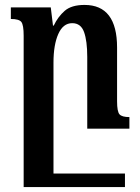

<svg xmlns="http://www.w3.org/2000/svg" viewBox="-20 -522 568 779"><path d="M455 -111Q455 -69 465 -58Q475 -47 505 -47V0H334V-291Q334 -356 321 -392Q308 -428 273 -428Q236 -428 216.5 -384Q197 -340 197 -268V182H487V237H76V-377Q76 -421 66.5 -433Q57 -445 24 -445V-492H186L195 -418H198Q215 -454 242.5 -478Q270 -502 323 -502Q455 -502 455 -329Z"/></svg>

Font: Noto Serif Armenian ExtraCondensed
Style: Bold
Weight: 700
Width: 2
Designer: Monotype Design Team
Foundry: Monotype Imaging Inc.
Version: Version 2.008; ttfautohint (v1.8.4.7-5d5b)